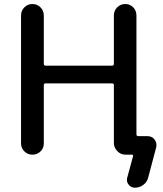

<svg xmlns="http://www.w3.org/2000/svg" viewBox="-20 -750 790 931"><path d="M82 -54.7V-674.8Q82 -698.2 98.1 -714.4Q114.3 -730.5 137.2 -730.5Q160.2 -730.5 176.3 -714.4Q192.4 -698.2 192.4 -674.8V-440.4Q192.4 -432.6 200.2 -431.6H523.4Q532.2 -431.6 532.2 -440.4V-674.8Q532.2 -698.2 548.3 -714.4Q564.5 -730.5 587.4 -730.5Q610.4 -730.5 626 -714.4Q641.6 -698.2 641.6 -674.8V-98.6Q641.6 -89.8 651.4 -89.8H695.3Q717.8 -89.8 730 -72.8Q742.2 -55.7 737.3 -35.2L698.2 112.3Q692.4 133.8 674.3 147Q656.2 160.2 633.8 160.2Q615.2 160.2 603.5 145Q591.8 129.9 596.7 112.3L625 7.8Q627 0 619.1 0H588.9Q565.4 0 548.8 -17.1Q532.2 -34.2 532.2 -56.6V-336.9Q532.2 -345.7 523.4 -345.7H200.2Q192.4 -345.7 192.4 -336.9V-54.7Q192.4 -31.2 176.3 -15.6Q160.2 0 137.2 0Q114.3 0 98.1 -16.1Q82 -32.2 82 -54.7Z"/></svg>

Font: Rounded Mgen+ 2p medium
Style: Regular
Weight: 500
Designer: [Source Han Sans]
Ryoko NISHIZUKA  (kana & ideographs); Paul D. Hunt (Latin, Greek & Cyrillic); Wenlong ZHANG  (bopomofo
Version: Version 1.059.20150602